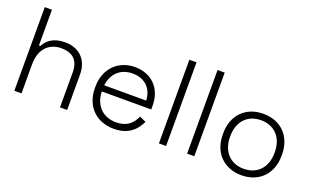

<svg xmlns="http://www.w3.org/2000/svg" viewBox="-78 -1098 2459 1510"><g transform="rotate(20 1151.0 -343.0)"><path d="M88 0H148V-243C148 -376 223 -441 323 -441C412 -441 470 -398 470 -292V0H530V-296C530 -430 441 -495 336 -495C232 -495 184 -448 160 -401H148V-700H88Z M924 14C1053 14 1110 -57 1141 -123L1087 -147C1060 -87 1015 -40 924 -40C817 -40 740 -109 736 -230H1150V-262C1150 -410 1053 -500 917 -500C777 -500 676 -398 676 -249V-237C676 -88 774 14 924 14ZM737 -282C751 -387 820 -446 917 -446C1015 -446 1084 -387 1089 -282Z M1298 0H1358V-700H1298Z M1534 0H1594V-700H1534Z M1992 14C2140 14 2238 -87 2238 -237V-249C2238 -399 2140 -500 1992 -500C1844 -500 1746 -399 1746 -249V-237C1746 -87 1844 14 1992 14ZM1806 -239V-247C1806 -367 1878 -446 1992 -446C2106 -446 2178 -367 2178 -247V-239C2178 -119 2106 -40 1992 -40C1878 -40 1806 -119 1806 -239Z"/></g></svg>

Font: Meta Space Light
Style: Regular
Weight: 300
Designer: Meta Pool / Florian Karsten
Foundry: Meta Pool / Florian Karsten
Version: Version 2.000;Glyphs 3.1.1 (3137)